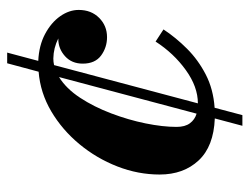

<svg xmlns="http://www.w3.org/2000/svg" viewBox="-99 -495 680 522"><g transform="rotate(-90 241.0 -234.0)"><path d="M359 -554.5 336.5 -470Q378.5 -468 409.5 -451.5Q440.5 -435 457.8 -410.5Q475 -386 475 -360Q475 -326 453.5 -304.5Q432 -283 401 -283Q373 -283 351 -299.2Q329 -315.5 329 -349Q329 -379 349.2 -397.2Q369.5 -415.5 396 -415.5H397.5Q371.5 -428.5 343 -429Q334 -429 325 -427L221 -36Q266 -36 311.5 -68.8Q357 -101.5 389 -151L422 -129.5Q400 -96 369.5 -65.5Q339 -35 299.2 -14.5Q259.5 6 209 9.5L189 85H160L180 10Q104 7 65.8 -34Q27.5 -75 27.5 -140Q27.5 -198.5 49.5 -255Q71.5 -311.5 110.2 -358.2Q149 -405 199.5 -434.8Q250 -464.5 307 -469L330 -554.5ZM157 -94Q157 -71 166.8 -57.8Q176.5 -44.5 193 -39.5L292.5 -413.5Q261 -394 236.2 -356.2Q211.5 -318.5 193.8 -271.8Q176 -225 166.5 -178.2Q157 -131.5 157 -94Z"/></g></svg>

Font: Bodoni* 06pt
Style: Bold Italic
Weight: 700
Italic angle: -13°
Version: Version 2.3